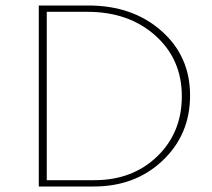

<svg xmlns="http://www.w3.org/2000/svg" viewBox="-20 -678 772 698"><path d="M321 0H121V-658H301Q462 -658 566.5 -566Q671 -474 671 -331Q671 -189 571.5 -94.5Q472 0 321 0ZM641 -328Q641 -463 544.5 -549Q448 -635 298 -635H150V-23H323Q462 -23 551.5 -109.5Q641 -196 641 -328Z"/></svg>

Font: EauTestInfant Extralight
Style: Regular
Weight: 250
Designer: Christian Thalmann (Catharsis Fonts)
Version: Version 0.001;PS 000.001;hotconv 1.0.88;makeotf.lib2.5.64775